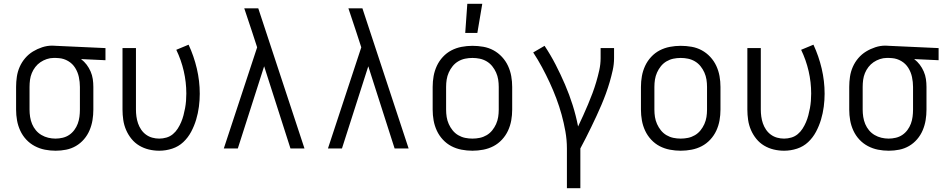

<svg xmlns="http://www.w3.org/2000/svg" viewBox="-20 -784 4990 1014"><path d="M274 12Q245 12 217 6.5Q189 1 163.5 -12.5Q138 -26 118.5 -47Q99 -68 87 -94Q75 -120 70 -148Q65 -176 65 -205V-325Q65 -352 69 -379Q73 -406 84 -431Q95 -456 113 -477Q131 -498 154 -512Q177 -526 203 -534.5Q229 -543 256 -543Q261 -543 265.5 -542.5Q270 -542 275 -542L537 -530V-466L408 -472Q425 -459 437.5 -442.5Q450 -426 458.5 -406.5Q467 -387 470 -366.5Q473 -346 473 -325V-205Q473 -177 468.5 -149.5Q464 -122 453 -96Q442 -70 423.5 -48.5Q405 -27 381 -13Q357 1 329.5 6.5Q302 12 274 12ZM273 -52Q292 -52 311 -56.5Q330 -61 345.5 -71.5Q361 -82 372.5 -97.5Q384 -113 390.5 -130.5Q397 -148 399.5 -167Q402 -186 402 -205V-325Q402 -351 396.5 -377Q391 -403 377 -425.5Q363 -448 340 -461.5Q317 -475 291 -477L275 -478H263Q245 -478 227 -472Q209 -466 193.5 -455.5Q178 -445 166.5 -430Q155 -415 148 -398Q141 -381 138.5 -362.5Q136 -344 136 -325V-205Q136 -186 139 -166.5Q142 -147 149.5 -129Q157 -111 169.5 -96Q182 -81 199 -71Q216 -61 235 -56.5Q254 -52 273 -52Z M821 12Q793 12 766 5.5Q739 -1 715.5 -15Q692 -29 674.5 -50.5Q657 -72 646 -97.5Q635 -123 631 -150.5Q627 -178 627 -205V-530H698V-205Q698 -187 700.5 -168.5Q703 -150 709 -132.5Q715 -115 725.5 -99.5Q736 -84 751 -73Q766 -62 784 -57Q802 -52 821 -52Q840 -52 859 -57.5Q878 -63 893 -75.5Q908 -88 918.5 -104.5Q929 -121 936.5 -138.5Q944 -156 949 -175Q954 -194 957.5 -213Q961 -232 962.5 -251Q964 -270 964 -290Q964 -350 950.5 -408.5Q937 -467 911 -521L976 -548Q1004 -488 1019.5 -422Q1035 -356 1035 -289Q1035 -255 1030.5 -220.5Q1026 -186 1016 -152.5Q1006 -119 989.5 -88Q973 -57 948 -33.5Q923 -10 889.5 1Q856 12 821 12Z M1514 0 1375 -434 1236 0H1162L1338 -534L1311 -617Q1301 -648 1290.5 -678.5Q1280 -709 1270 -740H1344L1588 0Z M2064 0 1925 -434 1786 0H1712L1888 -534L1861 -617Q1851 -648 1840.5 -678.5Q1830 -709 1820 -740H1894L2138 0Z M2475 12Q2446 12 2417.5 6.5Q2389 1 2364 -12Q2339 -25 2319 -46.5Q2299 -68 2287 -94Q2275 -120 2270 -148Q2265 -176 2265 -205V-325Q2265 -354 2270 -382Q2275 -410 2287 -436Q2299 -462 2319 -483.5Q2339 -505 2364 -518Q2389 -531 2417.5 -536.5Q2446 -542 2475 -542Q2504 -542 2532.5 -537Q2561 -532 2586 -518.5Q2611 -505 2631 -483.5Q2651 -462 2663 -436Q2675 -410 2680 -382Q2685 -354 2685 -325V-205Q2685 -176 2680 -148Q2675 -120 2663 -94Q2651 -68 2631 -46.5Q2611 -25 2586 -12Q2561 1 2532.5 6.5Q2504 12 2475 12ZM2475 -52Q2495 -52 2514 -56Q2533 -60 2550 -70Q2567 -80 2579.5 -95.5Q2592 -111 2600 -129Q2608 -147 2611 -166Q2614 -185 2614 -205V-325Q2614 -345 2611 -364Q2608 -383 2600 -401Q2592 -419 2579.5 -434.5Q2567 -450 2550 -460Q2533 -470 2514 -474Q2495 -478 2475 -478Q2455 -478 2436 -474Q2417 -470 2400 -460Q2383 -450 2370.5 -434.5Q2358 -419 2350 -401Q2342 -383 2339 -364Q2336 -345 2336 -325V-205Q2336 -185 2339 -166Q2342 -147 2350 -129Q2358 -111 2370.5 -95.5Q2383 -80 2400 -70Q2417 -60 2436 -56Q2455 -52 2475 -52ZM2437 -610 2448 -764H2527L2501 -610Z M2974 210V0Q2974 -45 2966 -90Q2958 -135 2946 -178.5Q2934 -222 2918 -264.5Q2902 -307 2883 -348Q2864 -389 2842.5 -429Q2821 -469 2796 -507L2856 -542Q2888 -494 2914.5 -442.5Q2941 -391 2964 -337.5Q2987 -284 3004.5 -228.5Q3022 -173 3033 -116Q3047 -145 3060 -174Q3073 -203 3085.5 -232.5Q3098 -262 3109 -291.5Q3120 -321 3129 -351.5Q3138 -382 3145 -413.5Q3152 -445 3152 -477V-530H3223V-477Q3223 -445 3216 -413.5Q3209 -382 3200 -351Q3191 -320 3180 -290Q3169 -260 3156.5 -230.5Q3144 -201 3130.5 -172Q3117 -143 3103 -114Q3089 -85 3074.5 -56.5Q3060 -28 3045 0V210Z M3575 12Q3546 12 3517.5 6.5Q3489 1 3464 -12Q3439 -25 3419 -46.5Q3399 -68 3387 -94Q3375 -120 3370 -148Q3365 -176 3365 -205V-325Q3365 -354 3370 -382Q3375 -410 3387 -436Q3399 -462 3419 -483.5Q3439 -505 3464 -518Q3489 -531 3517.5 -536.5Q3546 -542 3575 -542Q3604 -542 3632.5 -537Q3661 -532 3686 -518.5Q3711 -505 3731 -483.5Q3751 -462 3763 -436Q3775 -410 3780 -382Q3785 -354 3785 -325V-205Q3785 -176 3780 -148Q3775 -120 3763 -94Q3751 -68 3731 -46.5Q3711 -25 3686 -12Q3661 1 3632.5 6.5Q3604 12 3575 12ZM3575 -52Q3595 -52 3614 -56Q3633 -60 3650 -70Q3667 -80 3679.5 -95.5Q3692 -111 3700 -129Q3708 -147 3711 -166Q3714 -185 3714 -205V-325Q3714 -345 3711 -364Q3708 -383 3700 -401Q3692 -419 3679.5 -434.5Q3667 -450 3650 -460Q3633 -470 3614 -474Q3595 -478 3575 -478Q3555 -478 3536 -474Q3517 -470 3500 -460Q3483 -450 3470.5 -434.5Q3458 -419 3450 -401Q3442 -383 3439 -364Q3436 -345 3436 -325V-205Q3436 -185 3439 -166Q3442 -147 3450 -129Q3458 -111 3470.5 -95.5Q3483 -80 3500 -70Q3517 -60 3536 -56Q3555 -52 3575 -52Z M4121 12Q4093 12 4066 5.5Q4039 -1 4015.5 -15Q3992 -29 3974.5 -50.5Q3957 -72 3946 -97.5Q3935 -123 3931 -150.5Q3927 -178 3927 -205V-530H3998V-205Q3998 -187 4000.5 -168.5Q4003 -150 4009 -132.5Q4015 -115 4025.5 -99.5Q4036 -84 4051 -73Q4066 -62 4084 -57Q4102 -52 4121 -52Q4140 -52 4159 -57.5Q4178 -63 4193 -75.5Q4208 -88 4218.5 -104.5Q4229 -121 4236.5 -138.5Q4244 -156 4249 -175Q4254 -194 4257.5 -213Q4261 -232 4262.5 -251Q4264 -270 4264 -290Q4264 -350 4250.5 -408.5Q4237 -467 4211 -521L4276 -548Q4304 -488 4319.5 -422Q4335 -356 4335 -289Q4335 -255 4330.5 -220.5Q4326 -186 4316 -152.5Q4306 -119 4289.5 -88Q4273 -57 4248 -33.5Q4223 -10 4189.5 1Q4156 12 4121 12Z M4674 12Q4645 12 4617 6.5Q4589 1 4563.5 -12.5Q4538 -26 4518.5 -47Q4499 -68 4487 -94Q4475 -120 4470 -148Q4465 -176 4465 -205V-325Q4465 -352 4469 -379Q4473 -406 4484 -431Q4495 -456 4513 -477Q4531 -498 4554 -512Q4577 -526 4603 -534.5Q4629 -543 4656 -543Q4661 -543 4665.5 -542.5Q4670 -542 4675 -542L4937 -530V-466L4808 -472Q4825 -459 4837.5 -442.5Q4850 -426 4858.5 -406.5Q4867 -387 4870 -366.5Q4873 -346 4873 -325V-205Q4873 -177 4868.5 -149.5Q4864 -122 4853 -96Q4842 -70 4823.5 -48.5Q4805 -27 4781 -13Q4757 1 4729.5 6.5Q4702 12 4674 12ZM4673 -52Q4692 -52 4711 -56.5Q4730 -61 4745.5 -71.5Q4761 -82 4772.5 -97.5Q4784 -113 4790.5 -130.5Q4797 -148 4799.5 -167Q4802 -186 4802 -205V-325Q4802 -351 4796.5 -377Q4791 -403 4777 -425.5Q4763 -448 4740 -461.5Q4717 -475 4691 -477L4675 -478H4663Q4645 -478 4627 -472Q4609 -466 4593.5 -455.5Q4578 -445 4566.5 -430Q4555 -415 4548 -398Q4541 -381 4538.5 -362.5Q4536 -344 4536 -325V-205Q4536 -186 4539 -166.5Q4542 -147 4549.5 -129Q4557 -111 4569.5 -96Q4582 -81 4599 -71Q4616 -61 4635 -56.5Q4654 -52 4673 -52Z"/></svg>

Font: Lode
Style: Regular
Weight: 400
Monospace: yes
Designer: Belleve Invis
Foundry: Belleve Invis
Version: Version 29.2.0; ttfautohint (v1.8.3)